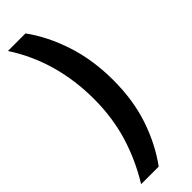

<svg xmlns="http://www.w3.org/2000/svg" viewBox="-296 -738 904 904"><g transform="rotate(-45 156.0 -285.5)"><path d="M267 -281Q267 -147 230 -37.5Q193 72 130 158H13Q75 57 107.5 -51.5Q140 -160 140 -282Q140 -534 13 -729H130Q192 -644 229.5 -530Q267 -416 267 -281Z"/></g></svg>

Font: Noto Sans Lao UI ExtCond
Style: Bold
Weight: 700
Width: 2
Designer: Monotype Design Team
Foundry: Monotype Imaging Inc.
Version: Version 2.000; ttfautohint (v1.8.4.7-5d5b)